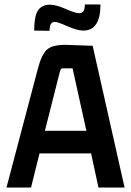

<svg xmlns="http://www.w3.org/2000/svg" viewBox="-20 -840 586 860"><path d="M202 -702 133 -703Q133 -767 150 -793Q167 -819 204 -819Q231 -819 274 -800Q317 -781 333 -781Q348 -781 354 -790Q360 -799 360 -820H430Q430 -703 353 -703Q326 -703 282 -722.5Q238 -742 225 -742Q202 -742 202 -702ZM538 0H421L388 -153H157L119 0H9L149 -530Q166 -596 190.5 -618Q215 -640 277 -639L395 -635ZM249 -522 181 -254H367L305 -534H261Q252 -534 249 -522Z"/></svg>

Font: Gemunu Libre
Style: Bold
Weight: 700
Designer: Puspanada Ekanayake, Sola Matas, Pathum Egodawatta, Kosala Senevirathne
Foundry: mooniak
Version: Version 1.100